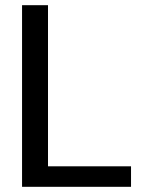

<svg xmlns="http://www.w3.org/2000/svg" viewBox="-20 -720 561 740"><path d="M65 0V-700H165V-79H485V0Z"/></svg>

Font: DM Sans 28pt Medium
Style: Regular
Weight: 500
Version: Version 4.004;gftools[0.9.30]